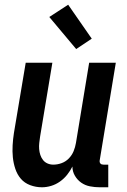

<svg xmlns="http://www.w3.org/2000/svg" viewBox="-20 -786 540 814"><path d="M439 8H403Q382 8 361.5 4Q341 0 324.5 -11.5Q308 -23 297.5 -41Q287 -59 287 -80Q278 -62 265 -45.5Q252 -29 234.5 -16.5Q217 -4 197 2Q177 8 158 8Q132 8 108 -1Q84 -10 68.5 -28Q53 -46 45 -70Q37 -94 34.5 -119Q32 -144 33.5 -170Q35 -196 39 -222L89 -520H202L150 -207Q148 -194 146.5 -180.5Q145 -167 146 -154Q147 -141 151 -129Q155 -117 162.5 -107.5Q170 -98 181.5 -93Q193 -88 206 -88Q224 -88 241.5 -94.5Q259 -101 272 -114.5Q285 -128 292 -145Q299 -162 302 -180L358 -520H471L403 -108Q402 -104 402.5 -100Q403 -96 405.5 -93Q408 -90 411.5 -89Q415 -88 419 -88H439ZM303 -578 189 -714 269 -766 369 -622Z"/></svg>

Font: Iosevka
Style: Bold Italic
Weight: 700
Italic angle: -9°
Monospace: yes
Designer: Belleve Invis
Foundry: Belleve Invis
Version: Version 32.5.0; ttfautohint (v1.8.4)